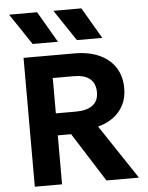

<svg xmlns="http://www.w3.org/2000/svg" viewBox="-61 -990 803 1039"><g transform="rotate(-5 340.0 -470.0)"><path d="M85.5 0V-700H363Q439 -700 495.8 -674.8Q552.5 -649.5 583.2 -602Q614 -554.5 614 -488.5Q614 -436.5 593.5 -397.2Q573 -358 537.2 -332Q501.5 -306 455 -294.5L651 0H474.5L306 -266H233.5V0ZM233.5 -385.5H343.5Q400.5 -385.5 432.8 -408.8Q465 -432 465 -479.5Q465 -528.5 435.2 -553Q405.5 -577.5 348.5 -577.5H233.5ZM519.5 -770.5H381.5L268.5 -939.5H420.5ZM278.5 -770.5H141L28 -939.5H180Z"/></g></svg>

Font: Geologica SemiBold
Style: Regular
Weight: 600
Designer: Sindre Bremnes, Frode Helland
Foundry: Monokrom Skriftforlag AS
Version: Version 1.010;gftools[0.9.28]